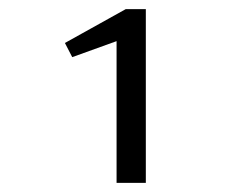

<svg xmlns="http://www.w3.org/2000/svg" viewBox="-20 -653 540 420"><path d="M235 -563 138 -528 122 -559 255 -633H299V-253H235Z"/></svg>

Font: Vazir Code
Style: Code
Weight: 400
Foundry: DejaVu fonts team - Redesigned by Saber Rastikerdar
Version: Version 1.1.2